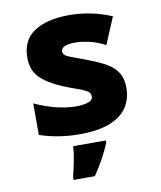

<svg xmlns="http://www.w3.org/2000/svg" viewBox="-87 -632 773 923"><g transform="rotate(-10 300.0 -171.0)"><path d="M263 10Q215 10 166 2.5Q117 -5 70 -21V-175Q124 -150 175.5 -137.5Q227 -125 272 -125Q304 -125 328.5 -132.5Q353 -140 353 -160Q353 -177 336 -187Q319 -197 289.5 -207Q260 -217 221 -233Q151 -263 115.5 -299Q80 -335 80 -396Q80 -481 142 -522Q204 -563 313 -563Q363 -563 413.5 -553.5Q464 -544 520 -521L465 -390Q425 -411 387 -419.5Q349 -428 318 -428Q287 -428 268.5 -420.5Q250 -413 250 -396Q250 -384 261.5 -376Q273 -368 299.5 -359Q326 -350 371 -332Q422 -313 456 -292.5Q490 -272 507 -243.5Q524 -215 524 -171Q524 -118 497.5 -77Q471 -36 413.5 -13Q356 10 263 10ZM197 207Q205 177 213.5 134Q222 91 223 61H383V72Q367 109 348 144.5Q329 180 301 221H197Z"/></g></svg>

Font: Noto Sans Mono Black
Style: Regular
Weight: 900
Designer: Monotype Design Team
Foundry: Monotype Imaging Inc.
Version: Version 2.014